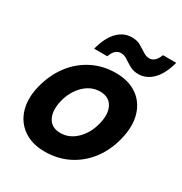

<svg xmlns="http://www.w3.org/2000/svg" viewBox="-167 -828 911 962"><g transform="rotate(30 288.0 -347.5)"><path d="M226.7 10Q152.5 10 102.9 -25Q53.3 -60 35.8 -120.4Q18.3 -180.8 37.5 -257.5Q57.5 -335 100.8 -391.7Q144.2 -448.3 205.8 -479.2Q267.5 -510 340 -510Q415 -510 463.8 -475.8Q512.5 -441.7 530.4 -381.2Q548.3 -320.8 529.2 -242.5Q510.8 -165 467.5 -108.3Q424.2 -51.7 362.5 -20.8Q300.8 10 226.7 10ZM248.3 -110Q299.2 -110 339.6 -148.8Q380 -187.5 395.8 -250Q411.7 -313.3 390.4 -351.7Q369.2 -390 318.3 -390Q267.5 -390 227.1 -351.2Q186.7 -312.5 170.8 -250Q155.8 -186.7 176.7 -148.3Q197.5 -110 248.3 -110ZM184.2 -560.8Q203.3 -633.3 238.8 -669.2Q274.2 -705 320.8 -705Q350.8 -705 371.7 -692.9Q392.5 -680.8 410.4 -668.8Q428.3 -656.7 446.7 -656.7Q480.8 -656.7 499.2 -705H575.8Q556.7 -633.3 520.8 -597.1Q485 -560.8 437.5 -560.8Q410 -560.8 388.8 -572.9Q367.5 -585 349.6 -597.1Q331.7 -609.2 312.5 -609.2Q295 -609.2 282.1 -597.5Q269.2 -585.8 260 -560.8Z"/></g></svg>

Font: Funnel Sans
Style: Bold Italic
Weight: 700
Italic angle: -14.036°
Designer: NORD ID, Kristian Moeller
Foundry: Dicotype
Version: Version 1.000